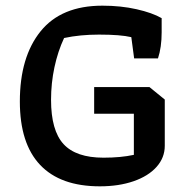

<svg xmlns="http://www.w3.org/2000/svg" viewBox="-20 -648 655 677"><path d="M50 -290Q50 -447 123 -537.5Q196 -628 341 -628Q406 -628 461.5 -615.5Q517 -603 550 -584V-534Q550 -481 537 -442H453L443 -517Q405 -526 329 -526Q262 -526 206 -514Q184 -467 172 -411Q160 -355 160 -296Q160 -188 204 -140Q248 -92 345 -92Q406 -92 452 -102V-247H312V-341H507L561 -297V-134Q561 -92 532 -59.5Q503 -27 451 -9Q399 9 332 9Q193 9 121.5 -66.5Q50 -142 50 -290Z"/></svg>

Font: Athiti SemiBold
Style: Regular
Weight: 600
Designer: CadsonDemak Team
Foundry: CadsonDemak
Version: Version 1.032